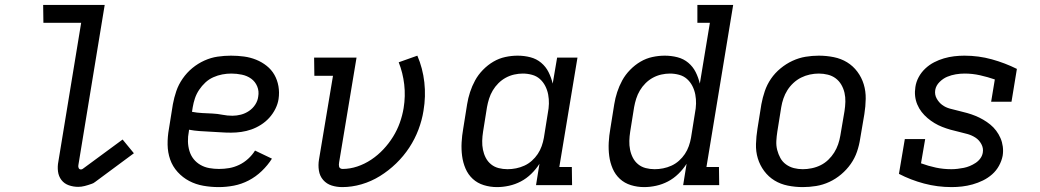

<svg xmlns="http://www.w3.org/2000/svg" viewBox="-20 -755 4240 783"><path d="M299 7Q279 7 260.5 0.5Q242 -6 230.5 -21Q219 -36 216.5 -56Q214 -76 218 -96L311 -662H157L156 -735H407L300 -84Q298 -77 300.5 -70.5Q303 -64 310 -64Q313 -64 316 -65.5Q319 -67 321 -69L480 -186L526 -130L368 -13Q364 -10 360.5 -8Q357 -6 353 -5Q339 0 325.5 3.5Q312 7 299 7Z M872 8Q840 8 809 2.5Q778 -3 751.5 -17Q725 -31 704.5 -53.5Q684 -76 674 -104.5Q664 -133 663.5 -165Q663 -197 669 -230L685 -330Q690 -357 699 -383.5Q708 -410 725 -434.5Q742 -459 764.5 -477.5Q787 -496 813.5 -508Q840 -520 867.5 -524Q895 -528 922 -528Q949 -528 975 -524.5Q1001 -521 1024.5 -511.5Q1048 -502 1067.5 -486.5Q1087 -471 1099 -450Q1111 -429 1115.5 -403.5Q1120 -378 1116 -351Q1113 -331 1103 -311Q1093 -291 1078 -274.5Q1063 -258 1044 -246Q1025 -234 1005 -227Q985 -220 964 -217Q943 -214 922 -214Q901 -214 879.5 -215.5Q858 -217 836.5 -218Q815 -219 793.5 -220.5Q772 -222 751 -226L750 -218Q746 -198 746.5 -178Q747 -158 752.5 -139.5Q758 -121 769.5 -106.5Q781 -92 797.5 -82.5Q814 -73 833.5 -69.5Q853 -66 873 -66Q894 -66 914.5 -69.5Q935 -73 955 -82.5Q975 -92 992 -107.5Q1009 -123 1020 -141L1089 -108Q1072 -81 1047.5 -57.5Q1023 -34 994 -19Q965 -4 934 2Q903 8 872 8ZM928 -283Q945 -283 962.5 -287.5Q980 -292 995.5 -302.5Q1011 -313 1021 -328.5Q1031 -344 1033 -361Q1037 -383 1029 -402.5Q1021 -422 1004.5 -434Q988 -446 966.5 -450.5Q945 -455 923 -455Q905 -455 886.5 -451.5Q868 -448 850 -440Q832 -432 817.5 -418.5Q803 -405 792 -388.5Q781 -372 775 -354Q769 -336 766 -318L763 -299Q784 -295 804.5 -294Q825 -293 846 -292Q867 -291 887 -287Q907 -283 928 -283Z M1376 8Q1353 8 1332.5 1.5Q1312 -5 1298 -21Q1284 -37 1280.5 -59.5Q1277 -82 1281 -105L1338 -446H1262L1261 -520H1434L1363 -93Q1362 -88 1362 -83.5Q1362 -79 1363 -75Q1364 -71 1368 -68.5Q1372 -66 1377 -66Q1407 -66 1437 -76Q1467 -86 1494 -104Q1521 -122 1543.5 -146Q1566 -170 1583 -197.5Q1600 -225 1610.5 -254.5Q1621 -284 1626 -314Q1634 -363 1628.5 -410.5Q1623 -458 1606 -501L1682 -528Q1704 -477 1710.5 -419.5Q1717 -362 1707 -303Q1701 -265 1686.5 -226.5Q1672 -188 1649 -153Q1626 -118 1595.5 -88.5Q1565 -59 1529.5 -37Q1494 -15 1454.5 -3.5Q1415 8 1376 8Z M2007 8Q1979 8 1953 0Q1927 -8 1908 -25.5Q1889 -43 1878.5 -67.5Q1868 -92 1864.5 -119Q1861 -146 1862.5 -174Q1864 -202 1869 -230L1885 -330Q1889 -355 1897 -379.5Q1905 -404 1917.5 -427Q1930 -450 1949.5 -470Q1969 -490 1992 -503.5Q2015 -517 2040.5 -522.5Q2066 -528 2091 -528Q2118 -528 2143 -521.5Q2168 -515 2187 -499Q2206 -483 2217 -461Q2228 -439 2234 -414L2252 -520H2335L2261 -74H2312L2313 0H2166L2180 -87Q2166 -65 2146.5 -46Q2127 -27 2104 -15Q2081 -3 2056 2.5Q2031 8 2007 8ZM2050 -65Q2067 -65 2084.5 -68.5Q2102 -72 2118.5 -79.5Q2135 -87 2149 -99.5Q2163 -112 2173 -127Q2183 -142 2189 -159Q2195 -176 2198 -193L2214 -293Q2218 -313 2218.5 -332Q2219 -351 2215.5 -369.5Q2212 -388 2203.5 -404.5Q2195 -421 2181.5 -433Q2168 -445 2149.5 -450Q2131 -455 2112 -455Q2095 -455 2077 -451Q2059 -447 2042.5 -438Q2026 -429 2012.5 -415.5Q1999 -402 1989.5 -386Q1980 -370 1974.5 -352.5Q1969 -335 1966 -318L1950 -218Q1947 -199 1946.5 -180.5Q1946 -162 1949.5 -144.5Q1953 -127 1961 -111.5Q1969 -96 1982.5 -85Q1996 -74 2013.5 -69.5Q2031 -65 2050 -65Z M2607 8Q2579 8 2553 0Q2527 -8 2508 -25.5Q2489 -43 2478.5 -67.5Q2468 -92 2464.5 -119Q2461 -146 2462.5 -174Q2464 -202 2469 -230L2485 -330Q2489 -355 2497 -379.5Q2505 -404 2517.5 -427Q2530 -450 2549.5 -470Q2569 -490 2592 -503.5Q2615 -517 2640.5 -522.5Q2666 -528 2691 -528Q2718 -528 2743 -521.5Q2768 -515 2787 -499Q2806 -483 2817 -461Q2828 -439 2834 -414L2875 -662H2824V-735H2970L2861 -74H2912L2913 0H2766L2780 -87Q2766 -65 2746.5 -46Q2727 -27 2704 -15Q2681 -3 2656 2.5Q2631 8 2607 8ZM2650 -65Q2667 -65 2684.5 -68.5Q2702 -72 2718.5 -79.5Q2735 -87 2749 -99.5Q2763 -112 2773 -127Q2783 -142 2789 -159Q2795 -176 2798 -193L2814 -293Q2818 -313 2818.5 -332Q2819 -351 2815.5 -369.5Q2812 -388 2803.5 -404.5Q2795 -421 2781.5 -433Q2768 -445 2749.5 -450Q2731 -455 2712 -455Q2695 -455 2677 -451Q2659 -447 2642.5 -438Q2626 -429 2612.5 -415.5Q2599 -402 2589.5 -386Q2580 -370 2574.5 -352.5Q2569 -335 2566 -318L2550 -218Q2547 -199 2546.5 -180.5Q2546 -162 2549.5 -144.5Q2553 -127 2561 -111.5Q2569 -96 2582.5 -85Q2596 -74 2613.5 -69.5Q2631 -65 2650 -65Z M3254 8Q3223 8 3193 2Q3163 -4 3138.5 -19Q3114 -34 3096.5 -57.5Q3079 -81 3070.5 -109Q3062 -137 3063 -168Q3064 -199 3069 -230L3085 -330Q3090 -357 3099 -383.5Q3108 -410 3124 -433.5Q3140 -457 3163 -476Q3186 -495 3212 -507Q3238 -519 3265 -523.5Q3292 -528 3319 -528Q3350 -528 3380 -522Q3410 -516 3434.5 -501Q3459 -486 3476.5 -462.5Q3494 -439 3502.5 -411Q3511 -383 3510.5 -352Q3510 -321 3505 -290L3488 -190Q3484 -163 3475 -136.5Q3466 -110 3449.5 -86.5Q3433 -63 3410.5 -44Q3388 -25 3362 -13Q3336 -1 3308.5 3.5Q3281 8 3254 8ZM3254 -65Q3272 -65 3291 -69Q3310 -73 3327 -81.5Q3344 -90 3358 -103.5Q3372 -117 3382 -133Q3392 -149 3398 -166.5Q3404 -184 3407 -202L3424 -302Q3427 -321 3427.5 -340Q3428 -359 3424 -376.5Q3420 -394 3411 -409.5Q3402 -425 3388 -435.5Q3374 -446 3356 -450.5Q3338 -455 3319 -455Q3301 -455 3282.5 -451Q3264 -447 3247 -438.5Q3230 -430 3215.5 -416.5Q3201 -403 3191 -387Q3181 -371 3175 -353.5Q3169 -336 3166 -318L3150 -218Q3147 -199 3146 -180Q3145 -161 3149.5 -143.5Q3154 -126 3162.5 -110.5Q3171 -95 3185.5 -84.5Q3200 -74 3217.5 -69.5Q3235 -65 3254 -65Z M3861 8Q3803 8 3748.5 -6.5Q3694 -21 3646 -46L3670 -188H3753L3736 -89Q3766 -78 3796.5 -71.5Q3827 -65 3860 -65Q3872 -65 3885 -66.5Q3898 -68 3910.5 -70.5Q3923 -73 3935 -78Q3947 -83 3958.5 -90.5Q3970 -98 3978 -109Q3986 -120 3988 -133Q3991 -151 3982 -167.5Q3973 -184 3958.5 -193.5Q3944 -203 3927 -208Q3910 -213 3892 -217Q3874 -221 3856.5 -226Q3839 -231 3822.5 -237.5Q3806 -244 3791 -253Q3776 -262 3762.5 -273.5Q3749 -285 3738.5 -298.5Q3728 -312 3721 -328.5Q3714 -345 3712 -363Q3710 -381 3713 -400Q3716 -421 3726.5 -440.5Q3737 -460 3753.5 -475.5Q3770 -491 3789.5 -501Q3809 -511 3829.5 -517Q3850 -523 3871 -525.5Q3892 -528 3913 -528Q3971 -528 4025 -513Q4079 -498 4127 -474L4105 -340H4022L4037 -431Q4008 -441 3977 -448Q3946 -455 3914 -455Q3896 -455 3878 -452Q3860 -449 3843 -442Q3826 -435 3811.5 -420.5Q3797 -406 3794 -388Q3791 -369 3800 -353Q3809 -337 3822.5 -327Q3836 -317 3854 -312Q3872 -307 3889.5 -303Q3907 -299 3924.5 -294Q3942 -289 3958 -282.5Q3974 -276 3989.5 -267Q4005 -258 4018.5 -247Q4032 -236 4042.5 -222Q4053 -208 4060 -192Q4067 -176 4069.5 -157.5Q4072 -139 4069 -120Q4065 -99 4054 -79Q4043 -59 4026 -44Q4009 -29 3988.5 -19Q3968 -9 3946.5 -3Q3925 3 3903.5 5.5Q3882 8 3861 8Z"/></svg>

Font: Iosevka Plex Etoile
Style: Italic
Weight: 400
Italic angle: -9°
Designer: Belleve Invis
Foundry: Belleve Invis
Version: Version 25.1.1; ttfautohint (v1.8.4)